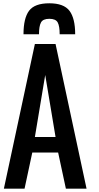

<svg xmlns="http://www.w3.org/2000/svg" viewBox="-20 -1141 597 1161"><path d="M175.3 -218.8 128.4 0H3.4L190.9 -875H315.9L503.4 0H378.4L331.5 -218.8ZM315.9 -312.5 253.4 -687.5 190.9 -312.5ZM122.1 -933.6Q122.1 -1031.2 156 -1076.2Q189.9 -1121.1 278.3 -1121.1Q365.7 -1121.1 400.1 -1075.7Q434.6 -1030.3 434.6 -933.6H340.8Q340.8 -983.4 328.9 -1005.4Q316.9 -1027.3 278.3 -1027.3Q239.7 -1027.3 227.8 -1005.1Q215.8 -982.9 215.8 -933.6Z"/></svg>

Font: Oswald
Style: Stencbab
Weight: 400
Designer: Mathieu Le Lay
Foundry: Mathieu Le Lay
Version: Version 1.000